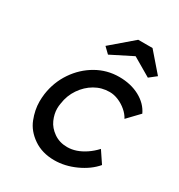

<svg xmlns="http://www.w3.org/2000/svg" viewBox="-180 -872 931 1001"><g transform="rotate(30 285.5 -371.5)"><path d="M294 10Q221 10 168.5 -26Q116 -62 95.5 -114.5Q75 -167 75 -217Q75 -239 78 -263Q89 -340 131 -402Q173 -464 236 -500Q299 -536 372 -536Q442 -536 495 -507.5Q548 -479 571 -430L504 -360Q492 -383 469.5 -402Q447 -421 420.5 -432Q394 -443 368 -443Q320 -443 279.5 -419.5Q239 -396 211 -355Q183 -314 176 -263Q173 -247 173 -232Q173 -199 188 -165Q203 -131 237.5 -107Q272 -83 318 -83Q345 -83 371.5 -92Q398 -101 425 -119Q452 -137 476 -163L523 -93Q485 -48 421.5 -19Q358 10 294 10ZM262 -607 228 -640 360 -753H446L544 -640L502 -607L391 -672Z"/></g></svg>

Font: Lexend
Style: Italic
Weight: 400
Italic angle: -8.13011°
Designer: Bonnie Shaver-Troup, Thomas Jockin
Foundry: Lexend
Version: Version 1.007